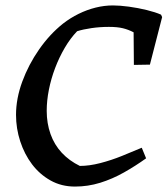

<svg xmlns="http://www.w3.org/2000/svg" viewBox="-20 -675 617 707"><path d="M256 12Q206 12 166 -10.5Q126 -33 98 -70Q70 -107 54.5 -154.5Q39 -202 39 -252Q39 -312 62 -374.5Q85 -437 124 -493Q163 -549 212 -588Q239 -609 269.5 -624Q300 -639 332 -647Q364 -655 396 -655Q421 -655 454.5 -650.5Q488 -646 520.5 -638Q553 -630 573 -621L577 -612L532 -437L473 -436L472 -556Q453 -566 432.5 -571Q412 -576 381 -576Q348 -576 317 -571.5Q286 -567 264 -560Q239 -534 218.5 -499Q198 -464 183 -424.5Q168 -385 160 -344.5Q152 -304 152 -267Q152 -221 166 -181.5Q180 -142 207.5 -112.5Q235 -83 274 -64Q309 -64 349.5 -74.5Q390 -85 429.5 -101Q469 -117 502 -131L518 -92Q479 -64 436.5 -40Q394 -16 349 -2Q304 12 256 12Z"/></svg>

Font: Labrada Medium
Style: Italic
Weight: 500
Italic angle: -7°
Designer: Mercedes Jáuregui
Foundry: Omnibus-Type Team
Version: Version 1.000